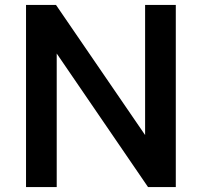

<svg xmlns="http://www.w3.org/2000/svg" viewBox="-20 -762 821 782"><path d="M696 -742H571V-212L208 -742H86V0H211V-544L583 0H696Z"/></svg>

Font: Morrison SemiBold
Style: Regular
Weight: 600
Designer: Pablo Impallari, Rodrigo Fuenzalida (Modified by Dan O. Williams)
Version: Version 0.030; ttfautohint (v1.8.1)